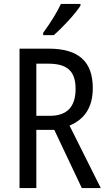

<svg xmlns="http://www.w3.org/2000/svg" viewBox="-20 -963 549 983"><path d="M392 -934V-943H292C271 -898 237 -844 201 -795V-783H255C298 -819 367 -894 392 -934ZM228 -714H80V0H166V-298H258L399 0H496L336 -320C412 -352 455 -412 455 -512C455 -647 384 -714 228 -714ZM227 -637C323 -637 367 -600 367 -508C367 -416 323 -370 235 -370H166V-637Z"/></svg>

Font: Noto Sans Myanmar UI Condensed
Style: Regular
Weight: 400
Width: 3
Designer: Monotype Design Team
Foundry: Monotype Imaging Inc.
Version: Version 2.103